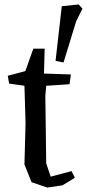

<svg xmlns="http://www.w3.org/2000/svg" viewBox="-20 -824 391 864"><path d="M261 10 193 20 122 -4 90 -84 95 -270 90 -438 21 -448 15 -483 94 -504 130 -605H181L178 -493L299 -489L293 -445L188 -438L184 -392L188 -89L208 -29L302 -54L317 -24ZM258 -796 334 -804 351 -785 323 -729 266 -543 230 -550Z"/></svg>

Font: Alike Angular
Style: Regular
Weight: 400
Designer: Sveta Sebyakina
Foundry: Cyreal (www.cyreal.org)
Version: Version 1.300; ttfautohint (v1.8.4.7-5d5b)